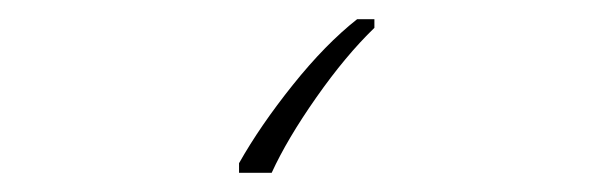

<svg xmlns="http://www.w3.org/2000/svg" viewBox="-20 40 640 200"><path d="M229 210Q251 171 285 128.5Q319 86 352 60H370V69Q340 98 309.5 141.5Q279 185 263 220H229Z"/></svg>

Font: Noto Sans Mono UI Thin
Style: Regular
Weight: 250
Monospace: yes
Designer: Monotype Design team
Foundry: Monotype Imaging Inc.
Version: Version 1.000